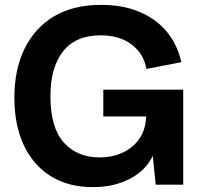

<svg xmlns="http://www.w3.org/2000/svg" viewBox="-20 -758 835 788"><path d="M361 10Q261 10 189 -34.5Q117 -79 78 -161.5Q39 -244 39 -357Q39 -472 80.5 -557.5Q122 -643 201 -690.5Q280 -738 395 -738Q486 -738 554.5 -708.5Q623 -679 666 -626Q709 -573 724 -503L581 -475Q570 -538 520 -575.5Q470 -613 393 -613Q291 -613 239 -547.5Q187 -482 187 -363Q187 -234 242 -173Q297 -112 388 -112Q470 -112 523.5 -157Q577 -202 580 -280H404V-390H732V0H619L607 -119Q580 -60 514.5 -25Q449 10 361 10Z"/></svg>

Font: BDO Grotesk DemiBold
Style: Regular
Weight: 600
Designer: Deni Anggara
Foundry: Lokal Container
Version: Version 2.000